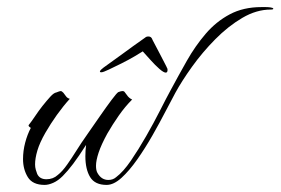

<svg xmlns="http://www.w3.org/2000/svg" viewBox="-20 -508 792 542"><path d="M106 14Q72 14 58.5 -8Q45 -30 45 -59Q45 -82 51 -105Q57 -128 67 -147Q59 -152 61 -155Q69 -165 79 -180Q89 -195 100 -209Q112 -224 122 -235Q132 -246 139 -247Q144 -249 147 -250Q150 -251 152 -251Q154 -251 159 -246Q163 -241 166.5 -236Q170 -231 177 -229Q158 -208 140.5 -183.5Q123 -159 108 -133Q92 -105 85.5 -83Q79 -61 79 -44Q79 -36 81 -29Q83 -22 85 -17Q92 -2 111 -2Q130 -2 143 -14Q156 -24 170 -44Q184 -64 195.5 -82.5Q207 -101 210 -105Q214 -111 229 -132.5Q244 -154 262 -180Q280 -206 295 -226Q310 -246 314 -248Q322 -251 326 -251Q330 -251 332 -248Q334 -245 338 -240Q344 -231 353 -227Q333 -207 315.5 -182Q298 -157 283 -131Q266 -100 258.5 -77.5Q251 -55 251 -40Q251 -27 255 -20Q266 0 286 0Q299 0 308 -8Q328 -23 349.5 -54.5Q371 -86 392.5 -123.5Q414 -161 432 -196.5Q450 -232 462 -254Q484 -295 507.5 -336.5Q531 -378 560.5 -412.5Q590 -447 628.5 -467.5Q667 -488 718 -488Q724 -488 730.5 -488Q737 -488 744 -487Q751 -486 751.5 -483.5Q752 -481 744 -481Q704 -481 664 -457.5Q624 -434 587.5 -397Q551 -360 522 -319.5Q493 -279 475 -246Q464 -226 447.5 -194Q431 -162 410.5 -126Q390 -90 367.5 -58Q345 -26 323 -6Q301 14 281 14Q248 14 234.5 -8Q221 -30 221 -67Q221 -75 221.5 -83Q222 -91 223 -99Q202 -66 186.5 -45.5Q171 -25 157 -11Q144 2 130.5 8Q117 14 106 14ZM448 -303Q442 -303 430 -313.5Q418 -324 405.5 -338Q393 -352 383 -363Q377 -359 360 -349Q343 -339 323 -329Q303 -319 287 -311.5Q271 -304 267 -304H265Q262 -304 262 -306Q262 -308 265.5 -311.5Q269 -315 272 -317Q299 -336 326 -356Q353 -376 390 -402Q393 -405 399 -405Q406 -405 409 -399Q409 -398 416 -385Q423 -372 431.5 -355.5Q440 -339 446 -327.5Q452 -316 451 -317Q453 -315 453 -311Q453 -303 448 -303Z"/></svg>

Font: The Nautigal
Style: Regular
Weight: 400
Designer: Robert E. Leuschke
Foundry: Robert E. Leuschke
Version: Version 1.100; ttfautohint (v1.8.3)